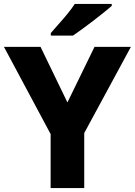

<svg xmlns="http://www.w3.org/2000/svg" viewBox="-20 -951 682 971"><path d="M321 -433 458 -714H642L406 -278V0H236V-273L0 -714H185ZM545 -921Q529 -907 504 -887Q479 -867 450.5 -845Q422 -823 395 -803.5Q368 -784 349 -771H237V-784Q253 -803 276 -828.5Q299 -854 321.5 -881.5Q344 -909 358 -931H545Z"/></svg>

Font: Noto Sans Hebrew ExtraBold
Style: Regular
Weight: 800
Designer: Monotype Design Team
Foundry: Monotype Imaging Inc.
Version: Version 2.003